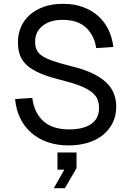

<svg xmlns="http://www.w3.org/2000/svg" viewBox="-20 -746 688 1006"><path d="M340 16Q279 16 229 -1.5Q179 -19 142.5 -51.5Q106 -84 85 -128.5Q64 -173 59 -227L149 -233Q160 -153 208 -110.5Q256 -68 342 -68Q417 -68 458 -96.5Q499 -125 499 -180Q499 -205 491 -225Q483 -245 461 -263Q439 -281 399.5 -296.5Q360 -312 296 -328Q235 -343 192.5 -361Q150 -379 123.5 -402Q97 -425 85.5 -454.5Q74 -484 74 -524Q74 -569 90.5 -606Q107 -643 137.5 -669.5Q168 -696 211.5 -711Q255 -726 310 -726Q369 -726 415 -709Q461 -692 494.5 -662Q528 -632 548 -590.5Q568 -549 574 -500L484 -494Q475 -559 431.5 -600.5Q388 -642 308 -642Q242 -642 203 -610.5Q164 -579 164 -528Q164 -503 172 -485Q180 -467 201 -453Q222 -439 258 -426.5Q294 -414 350 -400Q417 -384 462.5 -362.5Q508 -341 536 -314.5Q564 -288 576.5 -256Q589 -224 589 -186Q589 -140 570.5 -102.5Q552 -65 519 -38.5Q486 -12 440 2Q394 16 340 16ZM262 240 317 143H281V53H381V135L320 240Z"/></svg>

Font: Geist
Style: Regular
Weight: 400
Designer: Basement.studio, Andrés Briganti, Mateo Zaragoza
Foundry: Basement.studio, Vercel, Andrés Briganti, Guido Ferreyra, Mateo Zaragoza
Version: Version 1.401